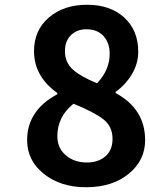

<svg xmlns="http://www.w3.org/2000/svg" viewBox="-20 -773 630 807"><path d="M341 14Q235 14 164.5 -42Q94 -98 94 -184Q94 -309 221 -377V-382Q123 -452 123 -558Q123 -646 185.5 -699.5Q248 -753 346 -753Q444 -753 502.5 -699Q561 -645 561 -556Q561 -505 534 -460.5Q507 -416 466 -387V-382Q590 -315 590 -184Q590 -99 521 -42.5Q452 14 341 14ZM388 -423Q441 -479 441 -547Q441 -593 415 -621.5Q389 -650 343 -650Q304 -650 278.5 -625.5Q253 -601 253 -558Q253 -510 287 -480Q321 -450 388 -423ZM345 -90Q393 -90 423 -116Q453 -142 453 -189Q453 -242 414 -272Q375 -302 289 -337Q221 -283 221 -200Q221 -151 256.5 -120.5Q292 -90 345 -90Z"/></svg>

Font: NotoSansHansBold
Style: Bold
Weight: 700
Designer: Ryoko NISHIZUKA  (kana & ideographs); Paul D. Hunt (Latin, Greek & Cyrillic); Wenlong ZHANG  (bopomofo); Sandoll Communi
Foundry: Adobe Systems Incorporated
Version: Version 1.00;December 8, 2021;FontCreator 13.0.0.2675 64-bit